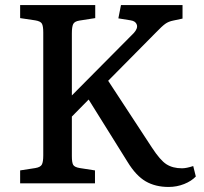

<svg xmlns="http://www.w3.org/2000/svg" viewBox="-20 -720 800 754"><path d="M642.1 14.2Q590.3 14.2 552.2 -7.8Q514.2 -29.8 481 -84L328.1 -329.1L262.2 -262.2V-106.9Q262.2 -82 267.3 -72.8Q272.5 -63.5 293 -60.1L353 -50.8V0H59.1V-50.8L119.1 -60.1Q139.2 -63.5 144.5 -74Q149.9 -84.5 149.9 -109.9V-592.8Q149.9 -617.7 144.5 -627.2Q139.2 -636.7 118.2 -640.1L59.1 -648.9V-700.2H354V-648.9L292 -639.2Q272.5 -636.2 267.3 -625.2Q262.2 -614.3 262.2 -588.9V-345.2L505.9 -590.8Q522 -608.9 517.3 -623Q512.7 -637.2 493.2 -640.1L444.8 -647.9L455.1 -700.2H696.8V-647L660.2 -639.2Q642.1 -635.7 629.2 -626.5Q616.2 -617.2 592.8 -592.8L404.8 -402.8L576.2 -141.1Q608.9 -90.8 633.5 -75Q658.2 -59.1 694.8 -59.1Q711.9 -59.1 738.8 -67.9L749 -26.9Q731.9 -8.8 703.1 2.7Q674.3 14.2 642.1 14.2Z"/></svg>

Font: Literata Book Medium
Style: Regular
Weight: 500
Designer: Latin by Veronika Burian and Jose Scaglione. Greek by Irene Vlachou. Cyrillic by Vera Evstafieva
Foundry: TypeTogether
Version: Version 2.003;PS 002.003;hotconv 1.0.88;makeotf.lib2.5.64775